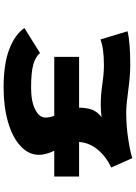

<svg xmlns="http://www.w3.org/2000/svg" viewBox="139 -886 771 1090"><g transform="rotate(-90 525.0 -340.5)"><path d="M173 25 119.5 -95H120.5H119.5Q182 -124.5 221.2 -172Q260.5 -219.5 264.5 -277.5H68.5V-418.5H214.5Q191.5 -468 191.5 -505Q191.5 -564.5 241.8 -610.5Q292 -656.5 378.5 -681.2Q465 -706 572.5 -706Q708.5 -706 792 -673.5Q875.5 -641 911.5 -588L769.5 -499.5Q747 -526 702.2 -538Q657.5 -550 572.5 -550Q494 -550 448.5 -526.5Q403 -503 403 -469Q403 -446 413 -418.5H747.5V-277.5H459.5Q458.5 -233 447.5 -203.5Q436.5 -174 405.5 -150Q443.5 -154.5 476.5 -154.5Q532 -154.5 593 -145.5Q654 -136.5 700.5 -136.5Q796.5 -136.5 846.5 -156.5L893 -2.5Q831 13 700.5 13Q641 13 557.5 1.5Q474 -10 432.5 -10Q350 -10 271.5 3Q193 16 173 25Z"/></g></svg>

Font: League Mono Extended ExtraBold
Style: Regular
Weight: 800
Width: 9
Designer: Tyler Finck
Foundry: The League of Moveable Type / Tyler Finck
Version: Version 2.210